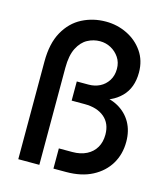

<svg xmlns="http://www.w3.org/2000/svg" viewBox="-108 -798 765 881"><g transform="rotate(15 275.0 -357.0)"><path d="M61 0V-464Q61 -550 92 -605.5Q123 -661 174.5 -687.5Q226 -714 287 -714Q341 -714 388 -691Q435 -668 464 -626Q493 -584 493 -527Q493 -454 450 -411Q407 -368 338 -360V-381Q393 -381 434 -358Q475 -335 497 -296Q519 -257 519 -205Q519 -146 491.5 -100Q464 -54 412.5 -27Q361 0 288 0H228V-96H292Q331 -96 359.5 -110.5Q388 -125 403 -151Q418 -177 418 -212Q418 -265 383.5 -294Q349 -323 290 -323H228V-414H284Q313 -414 337 -426Q361 -438 376 -461.5Q391 -485 391 -517Q391 -548 375.5 -571Q360 -594 336 -607Q312 -620 284 -620Q253 -620 225 -605Q197 -590 179 -555Q161 -520 161 -461V0Z"/></g></svg>

Font: Fustat SemiBold
Style: Regular
Weight: 600
Designer: Mohamed Gaber, Khaled Hosny, Laura Garcia Mut
Foundry: Kief Type Foundry, Alif Type Foundry, Hard Type Foundry
Version: Version 1.007